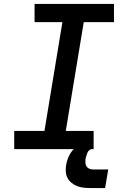

<svg xmlns="http://www.w3.org/2000/svg" viewBox="-20 -755 640 972"><path d="M52 0V-92H205L296 -643H155V-735H557V-643H404L313 -92H454V0ZM437 197Q420 197 402.5 195Q385 193 370 187Q355 181 342 170.5Q329 160 321.5 145.5Q314 131 313 113.5Q312 96 315 79Q319 56 330 33Q341 10 360 -6.5Q379 -23 403 -30Q427 -37 451 -37L445 0Q437 0 431 6Q425 12 422 19.5Q419 27 417 34.5Q415 42 413 49Q412 59 412.5 69.5Q413 80 418.5 88Q424 96 433 99.5Q442 103 453 103H528L512 197Z"/></svg>

Font: Iosevka Slab Semibold Extended
Style: Italic
Weight: 600
Width: 7
Italic angle: -9°
Monospace: yes
Designer: Belleve Invis
Foundry: Belleve Invis
Version: Version 11.1.0; ttfautohint (v1.8.3)